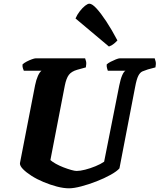

<svg xmlns="http://www.w3.org/2000/svg" viewBox="-20 -1020 864 1040"><path d="M354 0Q324 0 288 -9.5Q252 -19 216 -34Q180 -49 151 -67.5Q122 -86 104.5 -104Q87 -122 88 -136L170 -558Q176 -588 185.5 -609Q195 -630 205 -637H109Q107 -642 104 -650.5Q101 -659 102 -671Q110 -679 124.5 -686.5Q139 -694 153 -699Q167 -704 173 -704H441Q443 -700 446 -688Q449 -676 445 -655L398 -642Q367 -633 353 -614.5Q339 -596 331 -556L253 -153Q264 -143 283 -132.5Q302 -122 324 -113.5Q346 -105 365.5 -99.5Q385 -94 395 -94Q414 -94 441.5 -101Q469 -108 497 -119.5Q525 -131 544 -144L626 -557Q633 -592 642 -612.5Q651 -633 660 -637H564Q563 -640 560 -650Q557 -660 558 -671Q565 -678 579.5 -685.5Q594 -693 608 -698.5Q622 -704 628 -704H818Q820 -699 823 -687Q826 -675 822 -655L781 -644Q765 -639 752 -633.5Q739 -628 729.5 -610Q720 -592 712 -549L627 -108Q613 -92 579 -73Q545 -54 502.5 -37.5Q460 -21 420 -10.5Q380 0 354 0ZM570 -768 389 -920Q398 -941 412.5 -959.5Q427 -978 441 -989Q455 -1000 464 -1000Q479 -1000 502.5 -974.5Q526 -949 555.5 -904.5Q585 -860 616 -801Q610 -794 597.5 -783.5Q585 -773 570 -768Z"/></svg>

Font: Texturina Medium 12pt Black
Style: Italic
Weight: 900
Italic angle: -11°
Version: Version 1.002